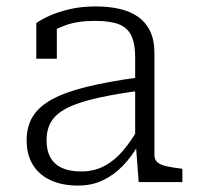

<svg xmlns="http://www.w3.org/2000/svg" viewBox="-20 -567 615 598"><path d="M412 -326V-284Q345 -275 296 -264.5Q247 -254 214 -241.5Q181 -229 161.5 -213Q142 -197 133.5 -176.5Q125 -156 125 -130Q125 -98 137 -76.5Q149 -55 173 -44Q197 -33 233 -33Q273 -33 305 -50Q337 -67 363 -97.5Q389 -128 412 -169V-118Q391 -80 363 -51Q335 -22 300.5 -5.5Q266 11 223 11Q174 11 138 -5.5Q102 -22 82.5 -53.5Q63 -85 63 -130Q63 -173 82 -204Q101 -235 142 -257.5Q183 -280 250 -296.5Q317 -313 412 -326ZM412 0 403 -118 401 -122V-389Q401 -431 389 -456Q377 -481 350 -491.5Q323 -502 276 -502Q221 -502 183 -488Q145 -474 123 -455Q121 -461 122.5 -467.5Q124 -474 129 -480.5Q134 -487 141 -490.5Q148 -494 157 -494V-384H93V-495Q108 -506 134.5 -518Q161 -530 197.5 -538.5Q234 -547 278 -547Q318 -547 351.5 -539.5Q385 -532 409.5 -515Q434 -498 447.5 -470Q461 -442 461 -401V-83Q461 -69 471 -61Q481 -53 499.5 -49Q518 -45 543 -42L548 -41V0Z"/></svg>

Font: Roboto Serif 20pt ExtraLight
Style: Regular
Weight: 250
Version: Version 1.008